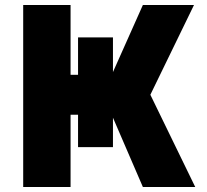

<svg xmlns="http://www.w3.org/2000/svg" viewBox="-20 -750 831 770"><path d="M73 -730H263V-450H293V-600H433V-461L553 -730H758L583 -370L763 0H553L433 -278V-160H293V-290H263V0H73Z"/></svg>

Font: Mplus 1p Black
Style: Regular
Weight: 900
Version: Version 1.061